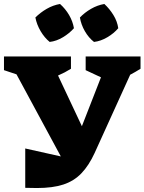

<svg xmlns="http://www.w3.org/2000/svg" viewBox="-34 -941 727 966"><path d="M93 4V-194L272 -154L49 -567L-14 -588V-657H323V-595Q293 -576 258 -561L378 -306L474 -552L397 -588V-657H673V-595Q646 -578 621 -565L442 -171Q413 -108 375.5 -69Q338 -30 284.5 -12.5Q231 5 152 5Q138 5 123 4.5Q108 4 93 4ZM268 -921Q295 -897 313.5 -865.5Q332 -834 338 -799Q315 -773 282.5 -753.5Q250 -734 216 -730Q190 -751 170.5 -784Q151 -817 144 -853Q169 -878 201 -896.5Q233 -915 268 -921ZM491 -921Q517 -897 536.5 -865.5Q556 -834 561 -799Q539 -773 506 -753.5Q473 -734 439 -730Q412 -751 393 -784Q374 -817 368 -853Q392 -878 424 -896.5Q456 -915 491 -921Z"/></svg>

Font: Piazzolla SC ExtraBold
Style: Regular
Weight: 800
Designer: Juan Pablo del Peral
Foundry: Huerta Tipografica
Version: Version 1.330